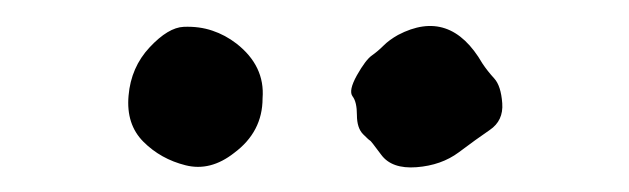

<svg xmlns="http://www.w3.org/2000/svg" viewBox="-20 -756 495 151"><path d="M166 -721.7Q188.5 -704.1 186.5 -678.7Q186.5 -652.3 164.1 -635.7Q145.5 -621.1 126 -626Q106.4 -630.9 92.8 -644.5Q79.1 -658.2 81.1 -680.7Q83 -703.1 97.7 -718.8Q112.3 -734.4 124.5 -734.9Q136.7 -735.4 147 -731.9Q157.2 -728.5 166 -721.7ZM293 -728.5Q334 -750 359.4 -706.1Q363.3 -700.2 368.7 -694.3Q374 -688.5 375 -674.8Q376 -661.1 365.2 -653.8Q354.5 -646.5 340.8 -636.2Q327.1 -626 307.6 -624.5Q288.1 -623 279.8 -634.3Q271.5 -645.5 271 -645.5Q270.5 -645.5 265.6 -650.4Q260.7 -655.3 260.7 -665.5Q260.7 -675.8 257.3 -680.2Q253.9 -684.6 260.7 -696.8Q267.6 -709 272.5 -712.4Q277.3 -715.8 281.7 -720.2Q286.1 -724.6 293 -728.5Z"/></svg>

Font: Creepster Caps
Style: Regular
Weight: 400
Designer: Font Diner, Inc
Foundry: Font Diner, Inc
Version: Version 1.000